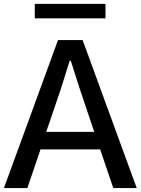

<svg xmlns="http://www.w3.org/2000/svg" viewBox="-24 -964 721 984"><path d="M212.9 -288.1H459L386.7 -502.9Q380.9 -520.5 363.8 -573.7Q346.7 -627 338.9 -652.3H333Q321.3 -614.3 286.1 -502.9ZM-3.9 0 273.4 -758.8H399.4L676.8 0H556.6L489.3 -198.2H183.6L116.2 0ZM154.3 -870.1V-944.3H516.6V-870.1Z"/></svg>

Font: Gothic A1 SemiBold
Style: Regular
Weight: 600
Version: Version 2.50